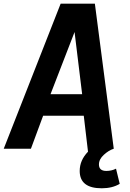

<svg xmlns="http://www.w3.org/2000/svg" viewBox="-51 -804 702 1038"><path d="M276.9 -784.2H461.9L564 0Q536.6 8.8 510.3 33Q483.9 57.1 483.9 85Q483.9 120.1 523.9 120.1Q552.7 120.1 576.2 107.9L596.2 189.9Q556.2 213.9 499 213.9Q379.9 213.9 379.9 120.1Q379.9 62.5 424.8 16.1L401.9 -178.2H182.1L116.2 0H-30.8ZM352.1 -630.9 222.2 -294.9H393.1Z"/></svg>

Font: Cooper Hewitt
Style: Semibold Italic
Weight: 710
Designer: Village Type and Design LLC
Foundry: Cooper Hewitt Smithsonian Design Museum
Version: 1.000